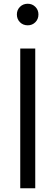

<svg xmlns="http://www.w3.org/2000/svg" viewBox="-20 -1004 296 1024"><path d="M88 -745H168V0H88ZM70 -927Q70 -951 86.5 -967.5Q103 -984 128 -984Q152 -984 168.5 -967.5Q185 -951 185 -927Q185 -902 168.5 -885.5Q152 -869 128 -869Q103 -869 86.5 -885.5Q70 -902 70 -927Z"/></svg>

Font: Trafiko Sans Variable
Style: Regular
Weight: 400
Designer: Gumpita Rahayu / Trafiko
Foundry: Tokotype / Trafiko
Version: Version 0.001;FEAKit 1.0